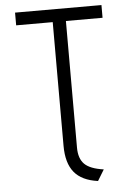

<svg xmlns="http://www.w3.org/2000/svg" viewBox="-61 -745 696 1015"><g transform="rotate(-5 287.0 -237.5)"><path d="M417.5 225Q332 213.5 292 164.5Q252 115.5 252 24V-632.5H58V-700H516.5V-632.5H322V39.5Q322 97.5 351.5 127Q381 156.5 453 166.5Z"/></g></svg>

Font: Overpass Light
Style: Regular
Weight: 300
Designer: Delve Withrington, Dave Bailey, Thomas Jockin
Foundry: Delve Fonts LLC
Version: Version 4.000; ttfautohint (v1.8.3)